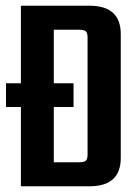

<svg xmlns="http://www.w3.org/2000/svg" viewBox="-20 -651 485 671"><path d="M53 -631H293Q402 -631 402 -532V-99Q402 0 293 0H53V-277H1V-360H53ZM286 -111V-520Q286 -536 280 -541.5Q274 -547 258 -547H168V-360H237V-277H168V-84H258Q274 -84 280 -89.5Q286 -95 286 -111Z"/></svg>

Font: Teko Medium
Style: Regular
Weight: 500
Designer: Manushi Parikh, Jonny Pinhorn
Foundry: Indian Type Foundry
Version: Version 1.106;PS 1.0;hotconv 1.0.78;makeotf.lib2.5.61930; tt